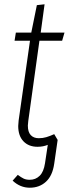

<svg xmlns="http://www.w3.org/2000/svg" viewBox="-20 -674 321 896"><path d="M112 -110Q110 -94 110 -88Q110 -58 123.5 -43.5Q137 -29 161 -29Q180 -29 196.5 -34Q213 -39 233 -48L249 -21L233 90Q225 146 194.5 174Q164 202 119 202Q74 202 39 169L63 142Q79 154 90.5 159.5Q102 165 119 165Q146 165 165 146.5Q184 128 190 88L203 2Q181 11 155 11Q114 11 89.5 -14.5Q65 -40 65 -86Q65 -94 67 -112L120 -484H48L54 -522H126L152 -650L188 -654L170 -522H281L270 -484H164Z"/></svg>

Font: Fira Sans Extra Condensed ExtraLight
Style: Italic
Weight: 275
Width: 3
Italic angle: -8°
Designer: Carrois Corporate & Edenspiekermann AG
Foundry: Carrois Corporate GbR & Edenspiekermann AG
Version: Version 4.203